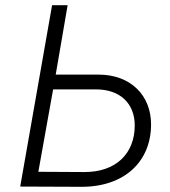

<svg xmlns="http://www.w3.org/2000/svg" viewBox="-20 -720 656 741"><path d="M58 0 295 1C460 1 563 -96 563 -240C563 -352 484 -432 361 -432H195L241 -700H181ZM128 -57 185 -375H351C444 -375 500 -320 500 -236C500 -127 427 -55 304 -56Z"/></svg>

Font: Fixel Display Light
Style: Italic
Weight: 300
Italic angle: -10°
Designer: AlfaBravo + MacPaw
Foundry: Kyrylo Tkachov, Marchela Mozhyna, Serhii Makarenko, Maria Weinstein, Zakhar Kryvoshyya
Version: Version 1.210;Glyphs 3.2 (3217)